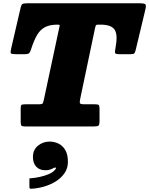

<svg xmlns="http://www.w3.org/2000/svg" viewBox="-20 -770 908 1169"><path d="M106 -29V-111Q106 -128.5 111.2 -131.8Q116.5 -135 134.5 -135H213.5Q237 -135 240.2 -140.8Q243.5 -146.5 247.5 -165L343.5 -614.5Q344.5 -618 340.5 -619Q336.5 -620 332 -620H331Q285.5 -620 256.2 -605.8Q227 -591.5 207.2 -559.2Q187.5 -527 170 -472.5Q164 -453 157.8 -446.5Q151.5 -440 128 -440H79Q50.5 -440 46.5 -445.2Q42.5 -450.5 47.5 -472.5L105.5 -723Q109.5 -740.5 116 -745.2Q122.5 -750 145 -750H830Q858.5 -750 865 -744Q871.5 -738 864.5 -709.5L806 -465Q802.5 -451 798 -445.5Q793.5 -440 775.5 -440H710.5Q681.5 -440 680.2 -448.2Q679 -456.5 683 -477Q698.5 -558 678 -589Q657.5 -620 592 -620H576Q565.5 -620 563.2 -614.5Q561 -609 559 -600.5L469.5 -174Q465 -153 465.8 -144Q466.5 -135 494.5 -135H558.5Q577.5 -135 581.8 -130.2Q586 -125.5 586 -106V-36.5Q586 -11 580.2 -5.5Q574.5 0 549.5 0H135.5Q116 0 111 -4.5Q106 -9 106 -29ZM180.5 185.5Q180.5 142.5 211 117.2Q241.5 92 282.5 92Q310 92 335.5 104Q361 116 377.2 143Q393.5 170 393.5 215.5Q393.5 254.5 373 284.2Q352.5 314 319.5 334.5Q286.5 355 248.2 366Q210 377 174.5 379Q164 379.5 161.5 377.5Q159 375.5 159 365V322.5Q159 315.5 161.8 315.5Q164.5 315.5 171 315Q194.5 313 222.8 307Q251 301 276 290.5Q301 280 314.5 264.5Q324.5 253 319 250.8Q313.5 248.5 304.5 254Q295 259.5 283.2 263Q271.5 266.5 256 266.5Q221 266.5 200.8 245Q180.5 223.5 180.5 185.5Z"/></svg>

Font: Besley* Fatface
Style: Italic
Weight: 900
Italic angle: -13°
Designer: Owen Earl
Foundry: indestructible type*
Version: Version 3.000; ttfautohint (v1.8.3)